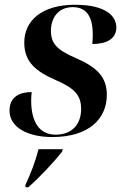

<svg xmlns="http://www.w3.org/2000/svg" viewBox="-20 -566 535 807"><path d="M200 10C355 10 429 -68 429 -167C429 -243 387 -283 301 -321C224 -354 194 -380 194 -436C194 -490 224 -536 286 -536C347 -536 370 -491 370 -420C370 -408 369 -395 368 -381C427 -381 469 -402 469 -451C469 -499 424 -546 295 -546C157 -546 82 -480 82 -387C82 -305 131 -266 213 -230C291 -196 321 -168 321 -108C321 -45 284 0 214 0C146 0 111 -53 111 -144C111 -155 112 -167 113 -179C64 -179 20 -160 20 -101C20 -32 94 10 200 10ZM87 211V221H99C145 181 210 112 241 71L244 61H142C129 112 109 164 87 211Z"/></svg>

Font: Noto Serif Display SemiBold
Style: Italic
Weight: 600
Italic angle: -12°
Designer: Monotype Design Team
Foundry: Monotype Imaging Inc.
Version: Version 2.009